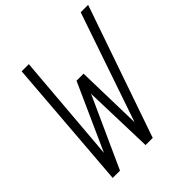

<svg xmlns="http://www.w3.org/2000/svg" viewBox="-212 -949 1099 1099"><g transform="rotate(-45 337.0 -400.0)"><path d="M73 0 136 -800H194L139 -137L320 -540H377L387 -137L614 -800H674L397 0H339L326 -428L132 0Z"/></g></svg>

Font: Victor Mono Thin ExtraLight
Style: Italic
Weight: 250
Italic angle: -12°
Monospace: yes
Version: Version 1.561;gftools[0.9.30]